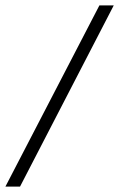

<svg xmlns="http://www.w3.org/2000/svg" viewBox="-66 -679 440 709"><path d="M8 10H-46L301 -659H354Z"/></svg>

Font: Libra Serif Modern
Style: Italic
Weight: 400
Italic angle: -12°
Designer: Stefan Peev, Context Ltd
Foundry: Stefan Peev, Context Ltd
Version: Version 1.000